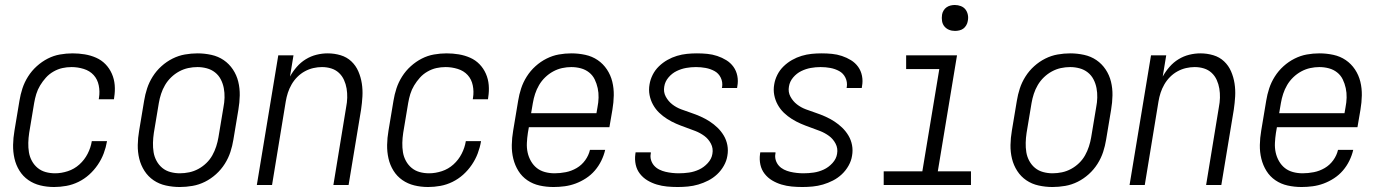

<svg xmlns="http://www.w3.org/2000/svg" viewBox="-20 -742 5540 770"><path d="M197 8Q168 8 141.5 1.5Q115 -5 93.5 -20Q72 -35 58 -57.5Q44 -80 38 -106.5Q32 -133 32.5 -161Q33 -189 38 -218L58 -338Q62 -363 70 -387.5Q78 -412 92.5 -435Q107 -458 127.5 -476.5Q148 -495 171.5 -507Q195 -519 220.5 -523.5Q246 -528 271 -528Q296 -528 320 -524Q344 -520 365.5 -510.5Q387 -501 403 -484.5Q419 -468 428.5 -446.5Q438 -425 440 -401Q442 -377 438 -352L437 -344H376L377 -350Q381 -375 376 -399.5Q371 -424 355.5 -441Q340 -458 316 -465.5Q292 -473 267 -473Q248 -473 230 -469Q212 -465 194.5 -455Q177 -445 164 -430.5Q151 -416 141 -399.5Q131 -383 125.5 -365Q120 -347 117 -329L97 -209Q94 -189 93.5 -169.5Q93 -150 96 -131.5Q99 -113 108 -96.5Q117 -80 131 -68.5Q145 -57 163 -52Q181 -47 201 -47Q226 -47 252 -55.5Q278 -64 298.5 -82.5Q319 -101 331.5 -125.5Q344 -150 348 -175V-176H409V-175Q405 -151 396 -127Q387 -103 372 -81Q357 -59 337.5 -41.5Q318 -24 294.5 -12.5Q271 -1 246 3.5Q221 8 197 8Z M701 8Q673 8 645.5 2Q618 -4 596 -19Q574 -34 559.5 -56.5Q545 -79 538.5 -105.5Q532 -132 532.5 -160.5Q533 -189 538 -218L558 -338Q562 -363 570 -387.5Q578 -412 592.5 -435Q607 -458 627.5 -476.5Q648 -495 672 -507Q696 -519 721.5 -523.5Q747 -528 772 -528Q800 -528 827.5 -522Q855 -516 877 -501Q899 -486 914 -463.5Q929 -441 935.5 -414.5Q942 -388 941.5 -359.5Q941 -331 936 -302L916 -182Q912 -157 904 -132.5Q896 -108 881.5 -85Q867 -62 846.5 -43.5Q826 -25 802 -13Q778 -1 752 3.5Q726 8 701 8ZM701 -47Q720 -47 739 -51Q758 -55 775.5 -64.5Q793 -74 807.5 -88Q822 -102 831.5 -119Q841 -136 847 -154.5Q853 -173 856 -191L876 -311Q880 -331 880.5 -350.5Q881 -370 877.5 -388.5Q874 -407 865.5 -423.5Q857 -440 842.5 -451.5Q828 -463 809.5 -468Q791 -473 772 -473Q753 -473 734.5 -469Q716 -465 698.5 -455.5Q681 -446 666.5 -432Q652 -418 642 -401Q632 -384 626 -365.5Q620 -347 617 -329L597 -209Q594 -189 593.5 -169.5Q593 -150 596 -131.5Q599 -113 608 -96.5Q617 -80 631 -68.5Q645 -57 663.5 -52Q682 -47 701 -47Z M1010 0 1096 -520H1157L1143 -435Q1154 -455 1170 -473.5Q1186 -492 1206.5 -504.5Q1227 -517 1249.5 -522.5Q1272 -528 1294 -528Q1321 -528 1346 -520.5Q1371 -513 1389 -496Q1407 -479 1417 -456Q1427 -433 1431 -407.5Q1435 -382 1433.5 -355.5Q1432 -329 1428 -302L1378 0H1317L1368 -311Q1372 -331 1372.5 -350Q1373 -369 1370 -387Q1367 -405 1359.5 -421.5Q1352 -438 1339 -450Q1326 -462 1308.5 -467.5Q1291 -473 1271 -473Q1254 -473 1236.5 -469Q1219 -465 1202.5 -456Q1186 -447 1172.5 -433.5Q1159 -420 1149.5 -403.5Q1140 -387 1134.5 -370Q1129 -353 1126 -335L1071 0Z M1697 8Q1668 8 1641.5 1.5Q1615 -5 1593.5 -20Q1572 -35 1558 -57.5Q1544 -80 1538 -106.5Q1532 -133 1532.5 -161Q1533 -189 1538 -218L1558 -338Q1562 -363 1570 -387.5Q1578 -412 1592.5 -435Q1607 -458 1627.5 -476.5Q1648 -495 1671.5 -507Q1695 -519 1720.5 -523.5Q1746 -528 1771 -528Q1796 -528 1820 -524Q1844 -520 1865.5 -510.5Q1887 -501 1903 -484.5Q1919 -468 1928.5 -446.5Q1938 -425 1940 -401Q1942 -377 1938 -352L1937 -344H1876L1877 -350Q1881 -375 1876 -399.5Q1871 -424 1855.5 -441Q1840 -458 1816 -465.5Q1792 -473 1767 -473Q1748 -473 1730 -469Q1712 -465 1694.5 -455Q1677 -445 1664 -430.5Q1651 -416 1641 -399.5Q1631 -383 1625.5 -365Q1620 -347 1617 -329L1597 -209Q1594 -189 1593.5 -169.5Q1593 -150 1596 -131.5Q1599 -113 1608 -96.5Q1617 -80 1631 -68.5Q1645 -57 1663 -52Q1681 -47 1701 -47Q1726 -47 1752 -55.5Q1778 -64 1798.5 -82.5Q1819 -101 1831.5 -125.5Q1844 -150 1848 -175V-176H1909V-175Q1905 -151 1896 -127Q1887 -103 1872 -81Q1857 -59 1837.5 -41.5Q1818 -24 1794.5 -12.5Q1771 -1 1746 3.5Q1721 8 1697 8Z M2200 8Q2171 8 2144 2Q2117 -4 2095 -19Q2073 -34 2059 -56.5Q2045 -79 2038.5 -105.5Q2032 -132 2032.5 -160.5Q2033 -189 2038 -218L2058 -338Q2062 -363 2070 -387.5Q2078 -412 2092.5 -435Q2107 -458 2127.5 -476.5Q2148 -495 2172 -507Q2196 -519 2221 -523.5Q2246 -528 2271 -528Q2300 -528 2327.5 -522Q2355 -516 2377 -501Q2399 -486 2414 -463.5Q2429 -441 2435.5 -414.5Q2442 -388 2441.5 -359.5Q2441 -331 2436 -302L2424 -232H2101L2097 -209Q2094 -189 2093 -169Q2092 -149 2096 -130.5Q2100 -112 2109.5 -95.5Q2119 -79 2133 -68Q2147 -57 2165.5 -52Q2184 -47 2204 -47Q2226 -47 2249 -51.5Q2272 -56 2292.5 -68Q2313 -80 2327 -99.5Q2341 -119 2346 -141H2407Q2402 -119 2391.5 -97.5Q2381 -76 2365.5 -58Q2350 -40 2330 -27Q2310 -14 2288.5 -6Q2267 2 2244.5 5Q2222 8 2200 8ZM2372 -288 2376 -311Q2380 -331 2380.5 -350.5Q2381 -370 2377 -388.5Q2373 -407 2365 -423.5Q2357 -440 2342.5 -451.5Q2328 -463 2309.5 -468Q2291 -473 2271 -473Q2253 -473 2234.5 -469Q2216 -465 2198.5 -455.5Q2181 -446 2166.5 -432Q2152 -418 2142 -401Q2132 -384 2126 -365.5Q2120 -347 2117 -329L2110 -288Z M2698 8Q2676 8 2655 6Q2634 4 2614 -2Q2594 -8 2576.5 -18.5Q2559 -29 2546.5 -45Q2534 -61 2529.5 -81.5Q2525 -102 2528 -124L2529 -131H2590V-127Q2587 -113 2591 -100Q2595 -87 2603.5 -77.5Q2612 -68 2624 -62Q2636 -56 2649 -53Q2662 -50 2675.5 -48.5Q2689 -47 2702 -47Q2723 -47 2743.5 -50Q2764 -53 2783.5 -62Q2803 -71 2818.5 -88Q2834 -105 2837 -125Q2841 -147 2831 -166Q2821 -185 2804.5 -197Q2788 -209 2769 -216.5Q2750 -224 2730 -231Q2710 -238 2691.5 -246Q2673 -254 2655.5 -265Q2638 -276 2623.5 -290Q2609 -304 2599 -322Q2589 -340 2585 -361Q2581 -382 2585 -404Q2588 -423 2597.5 -442Q2607 -461 2622.5 -476Q2638 -491 2656.5 -501.5Q2675 -512 2695 -518Q2715 -524 2735 -526Q2755 -528 2775 -528Q2796 -528 2816.5 -526Q2837 -524 2856.5 -517.5Q2876 -511 2893 -500.5Q2910 -490 2921.5 -474Q2933 -458 2937 -437.5Q2941 -417 2937 -396L2936 -389H2875L2876 -393Q2879 -413 2870.5 -430.5Q2862 -448 2845.5 -457Q2829 -466 2810 -469.5Q2791 -473 2771 -473Q2751 -473 2731.5 -469.5Q2712 -466 2693.5 -457Q2675 -448 2661 -431.5Q2647 -415 2644 -395Q2640 -373 2650 -354.5Q2660 -336 2676 -323.5Q2692 -311 2712 -303.5Q2732 -296 2751.5 -289.5Q2771 -283 2790 -274.5Q2809 -266 2826 -255Q2843 -244 2857.5 -230Q2872 -216 2882.5 -198.5Q2893 -181 2897 -160Q2901 -139 2897 -117Q2894 -97 2883 -77.5Q2872 -58 2856 -43Q2840 -28 2820.5 -18Q2801 -8 2780.5 -2Q2760 4 2739 6Q2718 8 2698 8Z M3198 8Q3176 8 3155 6Q3134 4 3114 -2Q3094 -8 3076.5 -18.5Q3059 -29 3046.5 -45Q3034 -61 3029.5 -81.5Q3025 -102 3028 -124L3029 -131H3090V-127Q3087 -113 3091 -100Q3095 -87 3103.5 -77.5Q3112 -68 3124 -62Q3136 -56 3149 -53Q3162 -50 3175.5 -48.5Q3189 -47 3202 -47Q3223 -47 3243.5 -50Q3264 -53 3283.5 -62Q3303 -71 3318.5 -88Q3334 -105 3337 -125Q3341 -147 3331 -166Q3321 -185 3304.5 -197Q3288 -209 3269 -216.5Q3250 -224 3230 -231Q3210 -238 3191.5 -246Q3173 -254 3155.5 -265Q3138 -276 3123.5 -290Q3109 -304 3099 -322Q3089 -340 3085 -361Q3081 -382 3085 -404Q3088 -423 3097.5 -442Q3107 -461 3122.5 -476Q3138 -491 3156.5 -501.5Q3175 -512 3195 -518Q3215 -524 3235 -526Q3255 -528 3275 -528Q3296 -528 3316.5 -526Q3337 -524 3356.5 -517.5Q3376 -511 3393 -500.5Q3410 -490 3421.5 -474Q3433 -458 3437 -437.5Q3441 -417 3437 -396L3436 -389H3375L3376 -393Q3379 -413 3370.5 -430.5Q3362 -448 3345.5 -457Q3329 -466 3310 -469.5Q3291 -473 3271 -473Q3251 -473 3231.5 -469.5Q3212 -466 3193.5 -457Q3175 -448 3161 -431.5Q3147 -415 3144 -395Q3140 -373 3150 -354.5Q3160 -336 3176 -323.5Q3192 -311 3212 -303.5Q3232 -296 3251.5 -289.5Q3271 -283 3290 -274.5Q3309 -266 3326 -255Q3343 -244 3357.5 -230Q3372 -216 3382.5 -198.5Q3393 -181 3397 -160Q3401 -139 3397 -117Q3394 -97 3383 -77.5Q3372 -58 3356 -43Q3340 -28 3320.5 -18Q3301 -8 3280.5 -2Q3260 4 3239 6Q3218 8 3198 8Z M3874 0H3524V-55H3679L3747 -465H3614V-520H3818L3741 -55H3874ZM3810 -618Q3797 -618 3786 -622.5Q3775 -627 3767.5 -636Q3760 -645 3758 -657.5Q3756 -670 3758 -683Q3759 -691 3764 -699.5Q3769 -708 3776.5 -713Q3784 -718 3792.5 -720Q3801 -722 3809 -722Q3822 -722 3833.5 -717.5Q3845 -713 3852 -704Q3859 -695 3861.5 -682.5Q3864 -670 3861 -657Q3860 -649 3855 -640.5Q3850 -632 3843 -627Q3836 -622 3827 -620Q3818 -618 3810 -618Z M4201 8Q4173 8 4145.5 2Q4118 -4 4096 -19Q4074 -34 4059.5 -56.5Q4045 -79 4038.5 -105.5Q4032 -132 4032.5 -160.5Q4033 -189 4038 -218L4058 -338Q4062 -363 4070 -387.5Q4078 -412 4092.5 -435Q4107 -458 4127.5 -476.5Q4148 -495 4172 -507Q4196 -519 4221.5 -523.5Q4247 -528 4272 -528Q4300 -528 4327.5 -522Q4355 -516 4377 -501Q4399 -486 4414 -463.5Q4429 -441 4435.5 -414.5Q4442 -388 4441.5 -359.5Q4441 -331 4436 -302L4416 -182Q4412 -157 4404 -132.5Q4396 -108 4381.5 -85Q4367 -62 4346.5 -43.5Q4326 -25 4302 -13Q4278 -1 4252 3.5Q4226 8 4201 8ZM4201 -47Q4220 -47 4239 -51Q4258 -55 4275.5 -64.5Q4293 -74 4307.5 -88Q4322 -102 4331.5 -119Q4341 -136 4347 -154.5Q4353 -173 4356 -191L4376 -311Q4380 -331 4380.5 -350.5Q4381 -370 4377.5 -388.5Q4374 -407 4365.5 -423.5Q4357 -440 4342.5 -451.5Q4328 -463 4309.5 -468Q4291 -473 4272 -473Q4253 -473 4234.5 -469Q4216 -465 4198.5 -455.5Q4181 -446 4166.5 -432Q4152 -418 4142 -401Q4132 -384 4126 -365.5Q4120 -347 4117 -329L4097 -209Q4094 -189 4093.5 -169.5Q4093 -150 4096 -131.5Q4099 -113 4108 -96.5Q4117 -80 4131 -68.5Q4145 -57 4163.5 -52Q4182 -47 4201 -47Z M4510 0 4596 -520H4657L4643 -435Q4654 -455 4670 -473.5Q4686 -492 4706.5 -504.5Q4727 -517 4749.5 -522.5Q4772 -528 4794 -528Q4821 -528 4846 -520.5Q4871 -513 4889 -496Q4907 -479 4917 -456Q4927 -433 4931 -407.5Q4935 -382 4933.5 -355.5Q4932 -329 4928 -302L4878 0H4817L4868 -311Q4872 -331 4872.5 -350Q4873 -369 4870 -387Q4867 -405 4859.5 -421.5Q4852 -438 4839 -450Q4826 -462 4808.5 -467.5Q4791 -473 4771 -473Q4754 -473 4736.5 -469Q4719 -465 4702.5 -456Q4686 -447 4672.5 -433.5Q4659 -420 4649.5 -403.5Q4640 -387 4634.5 -370Q4629 -353 4626 -335L4571 0Z M5200 8Q5171 8 5144 2Q5117 -4 5095 -19Q5073 -34 5059 -56.5Q5045 -79 5038.5 -105.5Q5032 -132 5032.5 -160.5Q5033 -189 5038 -218L5058 -338Q5062 -363 5070 -387.5Q5078 -412 5092.5 -435Q5107 -458 5127.5 -476.5Q5148 -495 5172 -507Q5196 -519 5221 -523.5Q5246 -528 5271 -528Q5300 -528 5327.5 -522Q5355 -516 5377 -501Q5399 -486 5414 -463.5Q5429 -441 5435.5 -414.5Q5442 -388 5441.5 -359.5Q5441 -331 5436 -302L5424 -232H5101L5097 -209Q5094 -189 5093 -169Q5092 -149 5096 -130.5Q5100 -112 5109.5 -95.5Q5119 -79 5133 -68Q5147 -57 5165.5 -52Q5184 -47 5204 -47Q5226 -47 5249 -51.5Q5272 -56 5292.5 -68Q5313 -80 5327 -99.5Q5341 -119 5346 -141H5407Q5402 -119 5391.5 -97.5Q5381 -76 5365.5 -58Q5350 -40 5330 -27Q5310 -14 5288.5 -6Q5267 2 5244.5 5Q5222 8 5200 8ZM5372 -288 5376 -311Q5380 -331 5380.5 -350.5Q5381 -370 5377 -388.5Q5373 -407 5365 -423.5Q5357 -440 5342.5 -451.5Q5328 -463 5309.5 -468Q5291 -473 5271 -473Q5253 -473 5234.5 -469Q5216 -465 5198.5 -455.5Q5181 -446 5166.5 -432Q5152 -418 5142 -401Q5132 -384 5126 -365.5Q5120 -347 5117 -329L5110 -288Z"/></svg>

Font: Iosevka Term Curly Lt Obl
Style: Regular
Weight: 300
Italic angle: -9°
Designer: Belleve Invis
Foundry: Belleve Invis
Version: Version 32.3.0